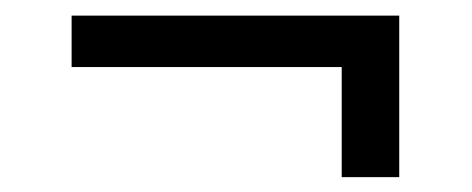

<svg xmlns="http://www.w3.org/2000/svg" viewBox="-20 -390 620 252"><path d="M504 -157.5H428.5V-302H74V-369.5H504Z"/></svg>

Font: TypoPRO Lato
Style: Regular
Weight: 400
Designer: Lukasz Dziedzic with Adam Twardoch and Botio Nikoltchev
Foundry: tyPoland Lukasz Dziedzic
Version: Version 2.010; 2014-09-01; http://www.latofonts.com/